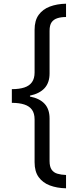

<svg xmlns="http://www.w3.org/2000/svg" viewBox="-20 -852 431 1038"><path d="M44 -370Q84 -370 111.5 -379Q139 -388 153 -408Q167 -428 167 -460V-691Q167 -741 189 -771.5Q211 -802 249.5 -816.5Q288 -831 337 -832V-760Q310 -760 290 -753.5Q270 -747 259 -731.5Q248 -716 248 -685V-455Q248 -405 221 -375.5Q194 -346 142 -335V-330Q194 -320 221 -291Q248 -262 248 -211V18Q248 49 259 65Q270 81 290 87Q310 93 337 94V166Q288 165 249.5 150.5Q211 136 189 105.5Q167 75 167 25V-206Q167 -239 153 -258.5Q139 -278 111.5 -287Q84 -296 44 -296Z"/></svg>

Font: lhindi15
Style: Regular
Weight: 400
Designer: Jelle Bosma - Monotype Design Team
Foundry: Monotype Imaging Inc.
Version: Version 2.006